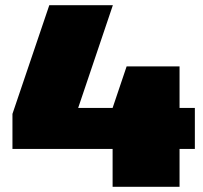

<svg xmlns="http://www.w3.org/2000/svg" viewBox="-20 -720 784 740"><path d="M28 -281 170 -700H415L260 -241L83 -304H731V-146H28ZM414 -304 468 -464H672V0H414Z"/></svg>

Font: Pathway Extreme 28pt Black
Style: Regular
Weight: 900
Designer: Eduardo Rodriguez Tunni
Foundry: Eduardo Rodriguez Tunni
Version: Version 1.001;gftools[0.9.26]